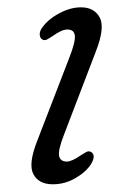

<svg xmlns="http://www.w3.org/2000/svg" viewBox="-20 -482 346 511"><path d="M158 -52Q171 -52 195.5 -69Q203.5 -74 209.8 -77.5Q216 -81 222.5 -77.5Q236 -69 223 -46.5Q210.5 -25.5 181.8 -8.5Q153 8.5 120.5 8.5Q83.5 8.5 69 -18.2Q54.5 -45 79 -107L164.5 -328.5Q181 -370.5 179.2 -387Q177.5 -403.5 159 -403.5Q144.5 -403.5 120 -386Q112 -380.5 105.2 -377Q98.5 -373.5 92.5 -377Q86.5 -380.5 85.8 -389.2Q85 -398 91.5 -407.5Q107 -430 137 -446.2Q167 -462.5 195.5 -462.5Q231 -462.5 245.5 -435.2Q260 -408 234.5 -343.5L150.5 -124Q134.5 -83 137.2 -67.5Q140 -52 158 -52Z"/></svg>

Font: Fraunces 9pt S100 Light
Style: Italic
Weight: 300
Italic angle: -16°
Version: Version 1.000; ttfautohint (v1.8.3)